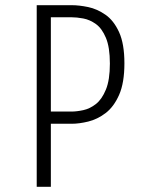

<svg xmlns="http://www.w3.org/2000/svg" viewBox="-20 -720 590 740"><path d="M121.5 0V-700H256.5Q285 -700 319.8 -692.8Q354.5 -685.5 386.5 -663.2Q418.5 -641 439 -596Q459.5 -551 459.5 -476Q459.5 -400.5 439 -354.2Q418.5 -308 386.8 -284Q355 -260 320 -251.5Q285 -243 256.5 -243H176V0ZM176 -290H255Q275.5 -290 301 -295.5Q326.5 -301 349.8 -319.2Q373 -337.5 388.2 -374.8Q403.5 -412 403.5 -475Q403.5 -538 388.2 -574.2Q373 -610.5 349.8 -627.2Q326.5 -644 301 -648.8Q275.5 -653.5 255 -653.5H176Z"/></svg>

Font: Trispace SemiCondensed ExtraLight
Style: Regular
Weight: 200
Width: 4
Designer: Tyler Finck
Foundry: Etcetera Type Company
Version: Version 1.210; ttfautohint (v1.8.3)